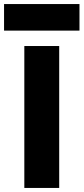

<svg xmlns="http://www.w3.org/2000/svg" viewBox="-46 -927 412 947"><path d="M74 -700V0H246V-700ZM-26 -776H346V-907H-26Z"/></svg>

Font: Jost
Style: Bold
Weight: 700
Version: Version 3.710